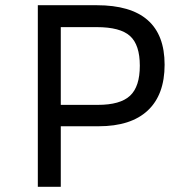

<svg xmlns="http://www.w3.org/2000/svg" viewBox="-20 -716 700 736"><path d="M125 -696H351Q611 -696 611 -468Q611 -353 546.5 -292.5Q482 -232 358 -232H213V0H125ZM355 -314Q441 -314 478.5 -349Q516 -384 516 -464Q516 -544 478.5 -578Q441 -612 351 -612H213V-314Z"/></svg>

Font: AmikoRegular
Style: Regular
Weight: 400
Designer: Pablo Impallari, Rodrigo Fuenzalida, Andres Torresi
Foundry: Impallari Type
Version: Version 1.000; ttfautohint (v1.3)